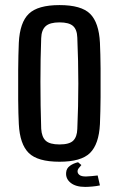

<svg xmlns="http://www.w3.org/2000/svg" viewBox="-20 -628 467 755"><path d="M214 8Q128 8 93 -26.5Q58 -61 54 -140Q52 -179 51.5 -236Q51 -293 51.5 -353Q52 -413 54 -460Q58 -540 93.5 -574Q129 -608 214 -608Q300 -608 334.5 -573.5Q369 -539 373 -460Q375 -416 375.5 -359.5Q376 -303 375.5 -245.5Q375 -188 373 -140Q369 -61 334 -26.5Q299 8 214 8ZM214 -60Q253 -60 268 -75Q283 -90 284 -121Q288 -211 288 -299Q288 -387 284 -480Q283 -512 267 -526Q251 -540 214 -540Q176 -540 159.5 -525Q143 -510 142 -478Q139 -400 139 -306.5Q139 -213 142 -122Q144 -89 160 -74.5Q176 -60 214 -60ZM240 51Q241 34 255 24Q269 14 287 10L300 21Q295 27 290 33Q285 39 285 46Q285 54 292.5 60Q300 66 318 66Q326 66 340.5 64.5Q355 63 364 62L373 101Q360 104 343 105.5Q326 107 315 107Q278 107 258 91Q238 75 240 51Z"/></svg>

Font: Big Shoulders Text Medium
Style: Regular
Weight: 500
Designer: Patric King
Foundry: XO Type Co
Version: Version 1.000; ttfautohint (v1.8.2)